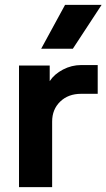

<svg xmlns="http://www.w3.org/2000/svg" viewBox="-20 -768 437 788"><path d="M58 -499H184V-435Q203 -464 238.5 -482.5Q274 -501 313 -501H381V-383H313Q260 -383 227 -351Q194 -319 194 -269V0H58ZM247 -748H397L279 -568H149Z"/></svg>

Font: Bai Jamjuree
Style: Bold
Weight: 700
Designer: Katatrad Aksorn Co.,Ltd.
Foundry: Cadson Demak Co.,Ltd.
Version: Version 1.000; ttfautohint (v1.6)